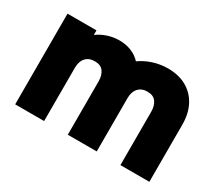

<svg xmlns="http://www.w3.org/2000/svg" viewBox="-102 -740 1071 948"><g transform="rotate(30 433.5 -265.5)"><path d="M55 0Q55 -128 55 -258.5Q55 -389 55 -517Q96 -517 138 -517Q180 -517 220 -517Q220 -510 220 -504Q220 -498 220 -491Q246 -510 278 -520.5Q310 -531 344 -531Q381 -531 412 -518.5Q443 -506 465 -482Q497 -505 537.5 -518Q578 -531 621 -531Q682 -531 726.5 -506Q771 -481 795.5 -435Q820 -389 820 -324Q820 -244 820 -162Q820 -80 820 0Q780 0 738 0Q696 0 655 0Q655 -75 655 -152Q655 -229 655 -304Q655 -338 639.5 -359.5Q624 -381 590 -381Q557 -381 538.5 -360.5Q520 -340 520 -304Q520 -229 520 -152Q520 -75 520 0Q480 0 438 0Q396 0 355 0Q355 -75 355 -152Q355 -229 355 -304Q355 -338 339.5 -359.5Q324 -381 290 -381Q257 -381 238.5 -360.5Q220 -340 220 -304Q220 -229 220 -152Q220 -75 220 0Q180 0 138 0Q96 0 55 0Z"/></g></svg>

Font: Tilt Warp
Style: Regular
Weight: 400
Designer: Andy Clymer
Foundry: Andy Clymer
Version: Version 1.000